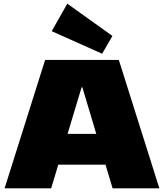

<svg xmlns="http://www.w3.org/2000/svg" viewBox="-20 -1027 894 1047"><path d="M226 -700H628L849 0H594L429 -551H425L259 0H5ZM250 -297H604V-129H250ZM593 -831 537 -734 262 -857 347 -1007Z"/></svg>

Font: Pathway Extreme 8pt Thin 12pt Black
Style: Regular
Weight: 900
Version: Version 1.001;gftools[0.9.26]